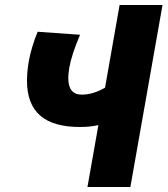

<svg xmlns="http://www.w3.org/2000/svg" viewBox="-20 -745 668 765"><path d="M372 -246.5Q338.5 -239 298.5 -239Q192 -239 139.8 -284.8Q87.5 -330.5 87.5 -423.5Q87.5 -460 95 -502.5Q99.5 -528 109 -559.5Q118.5 -591 130 -618.5L299 -606.5Q265 -526.5 256 -475Q252 -450 252 -434.5Q252 -368 305.5 -368Q329 -368 351.2 -374.8Q373.5 -381.5 398.5 -395.5L456.5 -725H627.5L499.5 0H328.5Z"/></svg>

Font: JuliaMono Black
Style: Italic
Weight: 900
Italic angle: -9°
Monospace: yes
Designer: cormullion
Foundry: corm
Version: Version 0.057; ttfautohint (v1.8.4)